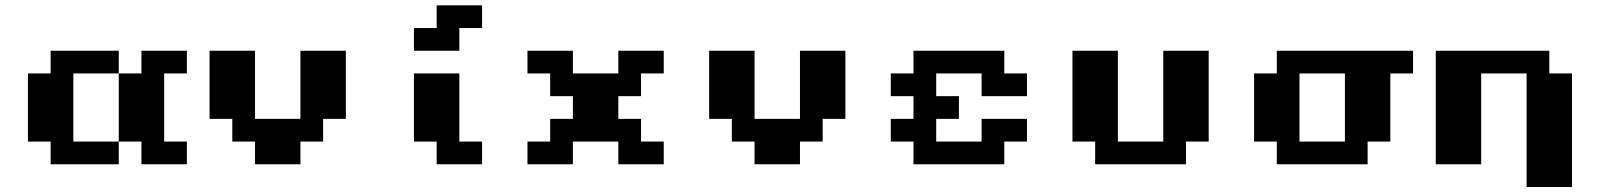

<svg xmlns="http://www.w3.org/2000/svg" viewBox="-20 -628 6116 734"><path d="M434 -86.8V-347.2H260.4V-86.8ZM434 -347.2H520.8V-434H694.4V-347.2H607.6V-86.8H694.4V0H520.8V-86.8H434V0H173.6V-86.8H86.8V-347.2H173.6V-434H434Z M954.9 0V-86.8H868.1V-173.6H781.2V-434H954.9V-173.6H1128.5V-434H1302.1V-173.6H1215.3V-86.8H1128.5V0Z M1822.9 0H1649.3V-86.8H1562.5V-347.2H1736.1V-86.8H1822.9ZM1736.1 -520.8V-434H1562.5V-520.8H1649.3V-607.6H1822.9V-520.8Z M1996.5 0V-86.8H2083.3V-173.6H2170.1V-260.4H2083.3V-347.2H1996.5V-434H2170.1V-347.2H2343.8V-434H2517.4V-347.2H2430.6V-260.4H2343.8V-173.6H2430.6V-86.8H2517.4V0H2343.8V-86.8H2170.1V0Z M2864.6 0V-86.8H2777.8V-173.6H2691V-434H2864.6V-173.6H3038.2V-434H3211.8V-173.6H3125V-86.8H3038.2V0Z M3732.6 -173.6H3906.2V-86.8H3819.4V0H3472.2V-86.8H3385.4V-173.6H3472.2V-260.4H3385.4V-347.2H3472.2V-434H3819.4V-347.2H3906.2V-260.4H3732.6V-347.2H3559V-260.4H3645.8V-173.6H3559V-86.8H3732.6Z M4166.7 0V-86.8H4079.9V-434H4253.5V-86.8H4427.1V-434H4600.7V-86.8H4513.9V0Z M4861.1 0V-86.8H4774.3V-347.2H4861.1V-434H5381.9V-347.2H5295.1V-86.8H5208.3V0ZM4947.9 -86.8H5121.5V-347.2H4947.9Z M5816 86.8V-347.2H5642.4V0H5468.8V-434H5902.8V-347.2H5989.6V86.8Z"/></svg>

Font: 8-bit Operator+ 8
Style: Bold
Weight: 700
Designer: GrandChaos9000
Version: Version 1.3.0 - August 1, 2014